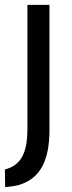

<svg xmlns="http://www.w3.org/2000/svg" viewBox="-34 -556 294 784"><path d="M168 -24Q168 70 137.5 125.5Q107 181 41 200Q33 202 24 203.5Q15 205 5.5 206Q-4 207 -13 208L-14 136Q-7 134 -1 132Q5 130 11 127Q45 111 61.5 73.5Q78 36 78 -27V-536H168Z"/></svg>

Font: Georama SemiExpanded
Style: Regular
Weight: 400
Width: 6
Designer: Jean-Baptiste Levee
Foundry: Production Type
Version: Version 1.001